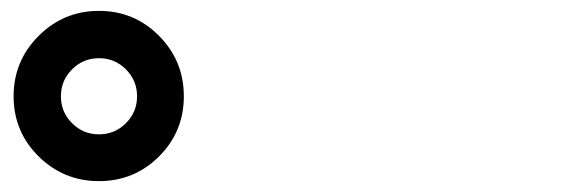

<svg xmlns="http://www.w3.org/2000/svg" viewBox="-20 -875 1040 353"><path d="M211.5 -747.5Q191 -768 162 -768Q133 -768 112.5 -747.5Q92 -727 92 -698Q92 -669 112.5 -648.5Q133 -628 162 -628Q191 -628 211.5 -648.5Q232 -669 232 -698Q232 -727 211.5 -747.5ZM272.5 -587.5Q227 -542 162 -542Q97 -542 51 -587.5Q5 -633 5 -698Q5 -763 51 -809Q97 -855 162 -855Q227 -855 272.5 -809Q318 -763 318 -698Q318 -633 272.5 -587.5Z"/></svg>

Font: Rounded Mplus 1c ExtraBold
Style: Regular
Weight: 800
Version: Version 1.059.20150529